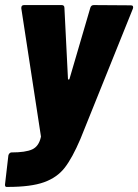

<svg xmlns="http://www.w3.org/2000/svg" viewBox="-28 -538 545 757"><path d="M-8 187 5 75Q6 70 9.5 66.5Q13 63 17 63Q73 63 99 51Q125 39 133 3Q134 1 133 -3L56 -505V-507Q56 -518 67 -518H215Q226 -518 226 -507L240 -227Q241 -224 243 -224Q245 -224 246 -227L328 -507Q331 -518 342 -518L488 -517Q494 -517 496 -513.5Q498 -510 496 -504L289 10Q257 85 227 123.5Q197 162 145.5 180.5Q94 199 3 199H-3Q-6 199 -7.5 195.5Q-9 192 -8 187Z"/></svg>

Font: Barlow Semi Condensed ExtraBold
Style: Italic
Weight: 800
Width: 4
Italic angle: -7°
Designer: Jeremy Tribby
Foundry: Tribby Type
Version: Version 1.408